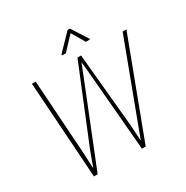

<svg xmlns="http://www.w3.org/2000/svg" viewBox="-198 -1062 1191 1228"><g transform="rotate(-30 397.5 -448.0)"><path d="M208.5 -159.2 433.6 -710.4H456.5L409.7 -592.8L172.4 0H149.9ZM125.5 -710.9 162.1 -156.7 168.9 0H145L97.7 -710.9ZM560.5 -159.2 767.1 -710.4H794.9L527.3 0H501ZM460.4 -710.9 512.2 -160.2 522 0H499.5L448.7 -596.7L437.5 -711.4ZM484.9 -895.5 561 -776.4 560.5 -771.5 530.8 -771 473.6 -868.2 383.3 -772H354.5L355.5 -779.8L467.3 -895.5Z"/></g></svg>

Font: Roboto Condensed Thin
Style: Italic
Weight: 250
Italic angle: -12°
Designer: Christian Robertson
Foundry: Google
Version: Version 3.008; 2023